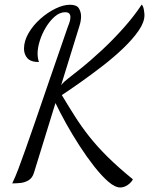

<svg xmlns="http://www.w3.org/2000/svg" viewBox="-20 -741 658 848"><path d="M511 87Q488 87 458.5 61.5Q429 36 396 -6Q363 -48 331 -97.5Q299 -147 271.5 -196.5Q244 -246 225 -286L130 22Q123 45 106.5 55Q90 65 71 67Q52 69 34 69Q48 40 61.5 4Q75 -32 93 -82.5Q111 -133 136 -205.5Q161 -278 195.5 -379Q230 -480 278 -618Q281 -626 286 -639.5Q291 -653 291 -665Q291 -675 286 -681Q281 -687 268 -687Q244 -687 222 -668Q200 -649 182.5 -620Q165 -591 155.5 -560Q146 -529 146 -505Q146 -484 152 -467Q116 -467 101 -484Q86 -501 86 -526Q86 -560 106 -594.5Q126 -629 158 -657.5Q190 -686 225 -703Q260 -720 289 -720Q319 -720 328.5 -704Q338 -688 338 -669Q338 -658 336 -647Q334 -636 331 -627L250 -365Q263 -381 283 -396Q303 -411 330 -433Q379 -472 430.5 -520Q482 -568 528 -620Q574 -672 606 -721Q613 -713 615.5 -697.5Q618 -682 618 -674Q618 -643 592.5 -606Q567 -569 526 -529.5Q485 -490 436 -452Q387 -414 339 -380Q291 -346 253 -321Q283 -271 312 -225.5Q341 -180 375.5 -136.5Q410 -93 456 -47.5Q502 -2 567 51Q560 65 544 76Q528 87 511 87Z"/></svg>

Font: Dancing Script Medium
Style: Regular
Weight: 500
Designer: Pablo Impallari
Foundry: Pablo Impallari
Version: Version 2.000